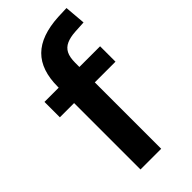

<svg xmlns="http://www.w3.org/2000/svg" viewBox="-226 -766 820 820"><g transform="rotate(-45 184.5 -355.5)"><path d="M97 0V-401H11V-494H131L97 -460V-499Q97 -600 149 -651.5Q201 -703 309 -709L361 -711L369 -616L316 -613Q284 -611 263 -601.5Q242 -592 232 -572.5Q222 -553 222 -519V-475L197 -494H347V-401H222V0Z"/></g></svg>

Font: Nunito Sans 10pt SemiCondensed
Style: Bold
Weight: 700
Width: 4
Designer: Vernon Adams
Foundry: Vernon Adams
Version: Version 3.101;gftools[0.9.27]